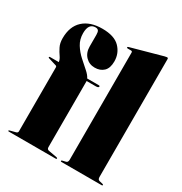

<svg xmlns="http://www.w3.org/2000/svg" viewBox="-176 -883 955 1010"><g transform="rotate(30 302.0 -377.5)"><path d="M243 -33Q243 -20.5 255 -18L305 -9Q312 -7.5 312 -4Q312 0 307 0H21Q17 0 17 -3Q17 -6 22 -7L57 -16Q67 -19 67 -28V-416Q67 -423.5 61 -425L12 -440Q8 -441.5 8 -444Q8 -448 13 -448H66.5Q65 -463 53.8 -478.8Q42.5 -494.5 31.8 -515.8Q21 -537 21 -567Q21 -638.5 62.5 -676.8Q104 -715 178 -715Q251 -715 284.5 -680.5Q318 -646 318 -597Q318 -556 297.5 -536.5Q277 -517 244 -517Q210.5 -517 188.2 -540.2Q166 -563.5 166 -601V-671Q166 -688.5 160.8 -695.8Q155.5 -703 143 -703Q101 -703 101 -644Q101 -606.5 119 -577.5Q137 -548.5 162.2 -525.8Q187.5 -503 209.2 -484Q231 -465 239 -448H309Q316 -448 316 -444Q316 -435 299 -435H243ZM554 -748V-32Q554 -15.5 566 -13L585 -8.5Q591 -7 591 -4Q591 0 586 0H341Q336 0 336 -4Q336 -7 342 -8.5L361 -13Q373 -15.5 373 -32V-683Q373 -691 364.5 -691H345Q339 -691 339 -695.5Q339 -698.5 344 -700L533.5 -752.5Q543.5 -755 547 -755Q554 -755 554 -748Z"/></g></svg>

Font: Fraunces 144pt S000 Black
Style: Regular
Weight: 900
Version: Version 1.000; ttfautohint (v1.8.3)